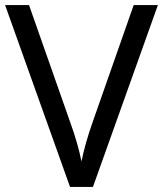

<svg xmlns="http://www.w3.org/2000/svg" viewBox="-20 -785 640 754"><path d="M600 -765 345 -51H255L0 -765H94L255 -307Q271 -263 282 -224.5Q293 -186 300 -151Q307 -186 318 -225Q329 -264 345 -309L505 -765Z"/></svg>

Font: Noto Sans Tamil UI
Style: Regular
Weight: 400
Designer: Jelle Bosma - Monotype Design Team
Foundry: Monotype Imaging Inc.
Version: Version 2.004; ttfautohint (v1.8.4.7-5d5b)